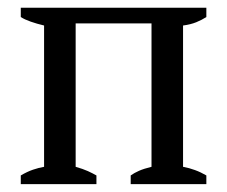

<svg xmlns="http://www.w3.org/2000/svg" viewBox="-20 -467 575 487"><path d="M224.6 0H32.7V-22Q49.3 -31.7 63.7 -36.6Q78.1 -41.5 91.8 -43.9V-402.3Q73.2 -406.7 57.9 -412.1Q42.5 -417.5 32.7 -423.8V-447.3H503.4V-423.8Q492.2 -416.5 477.8 -410.6Q463.4 -404.8 444.3 -402.3V-43.9Q460 -41 474.6 -35.6Q489.3 -30.3 503.4 -22V0H311.5V-22Q320.3 -28.3 332.5 -33.7Q344.7 -39.1 364.3 -43.9V-407.7H171.9V-43.9Q190.4 -38.6 202.9 -33Q215.3 -27.3 224.6 -22Z"/></svg>

Font: PT Astra Serif
Style: Regular
Weight: 400
Designer: A.Korolkova, I. Chaeva
Foundry: ParaType Ltd
Version: Version 1.002